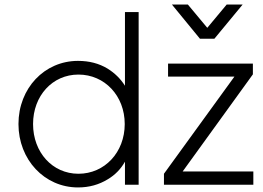

<svg xmlns="http://www.w3.org/2000/svg" viewBox="-20 -810 1153 842"><path d="M920 -640 1044 -790H974L889 -688L804 -790H734L857 -640ZM322 12C371 12 414 0 453 -24C485 -43 510 -69 528 -101V0H588V-757H528V-434C509 -464 484 -489 452 -509C414 -532 371 -543 322 -543C175 -543 61 -423 61 -266C61 -110 175 12 322 12ZM1091 0V-58H781L1089 -484V-531H717V-474H1008L699 -48V0ZM324 -48C210 -48 125 -142 125 -266C125 -390 210 -483 324 -483C439 -483 527 -390 527 -266C527 -142 439 -48 324 -48Z"/></svg>

Font: Plus Jakarta Sans Light
Style: Regular
Weight: 300
Designer: Gumpita Rahayu
Foundry: Tokotype
Version: Version 2.071;gftools[0.9.30]